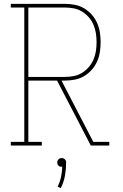

<svg xmlns="http://www.w3.org/2000/svg" viewBox="-20 -755 640 996"><path d="M36 0V-19H106V-716H36V-735H317Q343 -735 368.5 -730Q394 -725 416 -712Q438 -699 455.5 -679.5Q473 -660 483.5 -636.5Q494 -613 498 -587.5Q502 -562 502 -536Q502 -510 498 -484.5Q494 -459 483.5 -435.5Q473 -412 455.5 -392.5Q438 -373 416 -360Q394 -347 368.5 -342Q343 -337 317 -337H299L464 -19H547V0H451L276 -337H127V-19H197V0ZM317 -356Q340 -356 363 -360.5Q386 -365 405.5 -377Q425 -389 440.5 -407Q456 -425 465 -446Q474 -467 477.5 -490Q481 -513 481 -536Q481 -559 477.5 -582Q474 -605 465 -626.5Q456 -648 440.5 -665.5Q425 -683 405.5 -695Q386 -707 363 -711.5Q340 -716 317 -716H127V-356ZM295 221 279 213Q291 189 296.5 163Q302 137 303 110Q303 110 302 110Q301 110 300 110Q295 110 291 109Q287 108 283.5 104.5Q280 101 278.5 96.5Q277 92 277 88Q277 83 278.5 79Q280 75 283.5 71.5Q287 68 291 66.5Q295 65 300 65Q305 65 309 66.5Q313 68 316.5 71.5Q320 75 321.5 79Q323 83 323 88Q323 122 317 156Q311 190 295 221Z"/></svg>

Font: Iosevka Slab Thin Extended
Style: Regular
Weight: 100
Width: 7
Monospace: yes
Designer: Belleve Invis
Foundry: Belleve Invis
Version: Version 11.1.1; ttfautohint (v1.8.3)